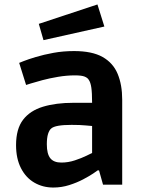

<svg xmlns="http://www.w3.org/2000/svg" viewBox="-20 -828 647 861"><path d="M219 13Q172 13 134 -9Q96 -31 74 -74Q52 -117 52 -177Q52 -250 83.5 -291Q115 -332 173 -349.5Q231 -367 309 -367H393Q393 -412 389.5 -435.5Q386 -459 378 -470Q373 -479 359.5 -484.5Q346 -490 316 -490Q279 -490 240.5 -483.5Q202 -477 170 -468.5Q138 -460 117.5 -453.5Q97 -447 97 -447L66 -546Q66 -546 86 -554Q106 -562 141 -572.5Q176 -583 219.5 -591Q263 -599 312 -599Q393 -599 440 -572.5Q487 -546 507.5 -497Q528 -448 528 -381V0H442L424 -64H418Q416 -62 398 -50Q380 -38 352.5 -23.5Q325 -9 290.5 2Q256 13 219 13ZM255 -99Q286 -99 316 -109Q346 -119 367.5 -129.5Q389 -140 393 -142V-263Q389 -263 364.5 -265.5Q340 -268 301 -268Q228 -268 210 -252Q201 -245 195.5 -227.5Q190 -210 190 -181Q190 -138 205.5 -118.5Q221 -99 255 -99ZM175 -648 154 -721 417 -808 448 -709Z"/></svg>

Font: Ruda ExtraBold
Style: Regular
Weight: 800
Designer: Mariela Monsalve and Angelina Sanchez
Foundry: Mariela Monsalve and Angelina Sanchez
Version: Version 2.000